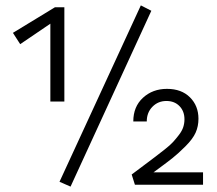

<svg xmlns="http://www.w3.org/2000/svg" viewBox="-20 -686 806 713"><path d="M503 -666 542 -646 242 7 201 -11ZM219 -309H167V-598L55 -522L28 -564L184 -659H219ZM550 -46H734V0H481L469 -38Q485 -50 513 -71Q541 -92 555.5 -103Q570 -114 591 -130.5Q612 -147 622.5 -158.5Q633 -170 644.5 -185Q656 -200 660.5 -214Q665 -228 665 -243Q665 -273 646.5 -292Q628 -311 598 -311Q567 -311 546 -289.5Q525 -268 525 -235H475Q475 -290 511 -323Q547 -356 600 -356Q654 -356 685.5 -324.5Q717 -293 717 -245Q717 -217 706.5 -193.5Q696 -170 669 -143Q642 -116 620 -98.5Q598 -81 550 -46Z"/></svg>

Font: EauTestInfant
Style: Italic
Weight: 400
Italic angle: -12°
Designer: Christian Thalmann (Catharsis Fonts)
Version: Version 0.001;PS 000.001;hotconv 1.0.88;makeotf.lib2.5.64775